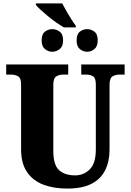

<svg xmlns="http://www.w3.org/2000/svg" viewBox="-20 -1090 762 1120"><path d="M353 -930Q334 -941 308.5 -958.5Q283 -976 258.5 -996.5Q234 -1017 215 -1034.5Q196 -1052 189 -1062V-1070H343Q353 -1050 367.5 -1025Q382 -1000 396.5 -977Q411 -954 422 -940V-930ZM285 -788Q262 -788 242.5 -803.5Q223 -819 223 -854Q223 -891 242.5 -905.5Q262 -920 285 -920Q308 -920 328 -905.5Q348 -891 348 -854Q348 -819 328 -803.5Q308 -788 285 -788ZM489 -788Q465 -788 446 -803.5Q427 -819 427 -854Q427 -891 446 -905.5Q465 -920 489 -920Q511 -920 530.5 -905.5Q550 -891 550 -854Q550 -819 530.5 -803.5Q511 -788 489 -788ZM372 10Q293 10 232.5 -13Q172 -36 137.5 -86.5Q103 -137 103 -219V-598Q103 -635 85.5 -645Q68 -655 43 -655H16V-714H378V-655H351Q326 -655 308.5 -644.5Q291 -634 291 -594V-210Q291 -128 324.5 -97.5Q358 -67 419 -67Q468 -67 503.5 -102Q539 -137 539 -218V-598Q539 -635 522.5 -645Q506 -655 481 -655H454V-714H707V-655H679Q654 -655 636.5 -644.5Q619 -634 619 -594V-216Q619 -149 594 -98Q569 -47 515 -18.5Q461 10 372 10Z"/></svg>

Font: Noto Serif SemiCondensed Black
Style: Regular
Weight: 900
Width: 4
Designer: Monotype Design Team
Foundry: Monotype Imaging Inc.
Version: Version 2.014; ttfautohint (v1.8.4.7-5d5b)